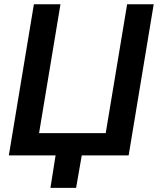

<svg xmlns="http://www.w3.org/2000/svg" viewBox="-20 -748 760 924"><path d="M599.1 0H22.5L143.1 -727.5H271L168 -107.4H488.8L591.8 -727.5H719.7ZM222.7 156.2 252.4 -31.2H378.9L346.2 156.2Z"/></svg>

Font: Inter 24pt SemiBold
Style: Italic
Weight: 600
Italic angle: -9.3988°
Designer: Rasmus Andersson
Foundry: rsms
Version: Version 4.001;git-66647c0bb